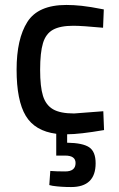

<svg xmlns="http://www.w3.org/2000/svg" viewBox="-20 -531 479 775"><path d="M366 128Q366 224 267 224Q225 224 192 219L179 216L183 159Q207 161 243 161Q285 161 285 127Q285 97 243 97H207V9Q121 -2 84 -63.5Q47 -125 47 -250Q47 -374 90.5 -442.5Q134 -511 248 -511Q277 -511 310 -507.5Q343 -504 399 -493L396 -419Q311 -427 276 -427Q223 -427 194 -411Q165 -395 153.5 -357Q142 -319 142 -249Q142 -181 153.5 -144Q165 -107 194 -90Q223 -73 279 -73L397 -82L400 -6Q301 11 251 11V45Q314 46 340 63.5Q366 81 366 128Z"/></svg>

Font: sheba-seeBold
Style: Regular
Weight: 600
Designer: Mohamed Galeb, the designers
Foundry: Kief Type Foundry
Version: Version 2.010; ttfautohint (v1.5.33-1714) -l 8 -r 50 -G 200 